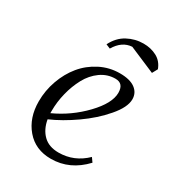

<svg xmlns="http://www.w3.org/2000/svg" viewBox="-152 -708 747 811"><g transform="rotate(30 221.5 -302.0)"><path d="M50.8 -178.2Q50.8 -231 68.6 -280.8Q86.4 -330.6 117.4 -368.4Q148.4 -406.2 193.4 -429.2Q238.3 -452.1 289.1 -452.1Q338.4 -452.1 363.8 -433.3Q389.2 -414.6 389.2 -382.8Q389.2 -344.2 345.2 -293Q301.3 -241.7 240.2 -199Q179.2 -156.2 121.1 -130.9Q128.9 -85.9 156.2 -59.1Q183.6 -32.2 231 -32.2Q306.6 -32.2 362.8 -86.9L377 -66.9Q308.1 6.8 215.8 6.8Q140.1 6.8 95.5 -45.7Q50.8 -98.1 50.8 -178.2ZM118.2 -159.2Q199.7 -196.3 262 -261.2Q324.2 -326.2 324.2 -377Q324.2 -422.9 284.2 -422.9Q245.1 -422.9 212.6 -399.7Q180.2 -376.5 160.2 -339.4Q140.1 -302.2 129.2 -258.3Q118.2 -214.4 118.2 -169.9ZM178.2 -529.8Q199.2 -571.8 235.6 -591.3Q272 -610.8 313 -610.8Q349.1 -610.8 377.9 -595.5Q406.7 -580.1 418.9 -546.9L404.8 -521L277.8 -575.2Q229.5 -572.3 199.2 -521Z"/></g></svg>

Font: Dihjauti
Style: Italic
Weight: 400
Italic angle: -9°
Designer: T. Christopher White
Version: Version 3.0.0